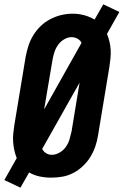

<svg xmlns="http://www.w3.org/2000/svg" viewBox="-30 -809 569 883"><path d="M64 54 -10 19 47 -82Q40 -99 36 -117.5Q32 -136 30.5 -155.5Q29 -175 31 -194.5Q33 -214 36 -234L88 -548Q93 -574 101 -599Q109 -624 123.5 -647.5Q138 -671 158 -690Q178 -709 202.5 -721.5Q227 -734 252.5 -740Q278 -746 305 -746Q332 -746 357.5 -739Q383 -732 405 -719L445 -789L519 -754L462 -653Q469 -636 473.5 -617.5Q478 -599 479 -579.5Q480 -560 478 -540.5Q476 -521 473 -501L421 -187Q417 -161 408.5 -136Q400 -111 386 -88Q372 -65 351.5 -45.5Q331 -26 307 -13.5Q283 -1 257 3.5Q231 8 205 8Q178 8 152 2.5Q126 -3 104 -16ZM173 -306 345 -612Q339 -624 326.5 -631Q314 -638 299 -638Q281 -638 264 -627.5Q247 -617 236 -601Q225 -585 219.5 -567Q214 -549 211 -531ZM208 -97Q226 -97 243.5 -107Q261 -117 272.5 -133Q284 -149 289.5 -167.5Q295 -186 299 -204L336 -429L164 -124Q170 -112 182 -104.5Q194 -97 208 -97Z"/></svg>

Font: Iosevka Curly Slab XBdObl
Style: Regular
Weight: 800
Italic angle: -9°
Monospace: yes
Designer: Belleve Invis
Foundry: Belleve Invis
Version: Version 11.1.0; ttfautohint (v1.8.3)